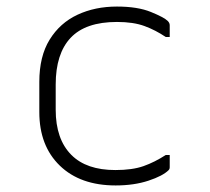

<svg xmlns="http://www.w3.org/2000/svg" viewBox="-20 -556 640 586"><path d="M337 -536Q400 -536 440.5 -519.5Q481 -503 492 -492Q498 -486 498 -479V-443H486Q455 -464 421 -476.5Q387 -489 337 -489Q241 -489 195.5 -440.5Q150 -392 150 -298V-221Q150 -131 198 -83Q244 -37 332 -37Q384 -37 418 -49Q452 -61 486 -83H498V-45Q498 -40 495 -37Q477 -19 433 -4.5Q389 10 333 10Q225 10 162.5 -50.5Q100 -111 100 -214V-306Q100 -384 131.5 -435Q163 -486 216.5 -511Q270 -536 337 -536Z"/></svg>

Font: Recursive Mn Lnr St Lt
Style: Regular
Weight: 300
Monospace: yes
Version: Version 1.079;hotconv 1.0.112;makeotfexe 2.5.65598; ttfautoh